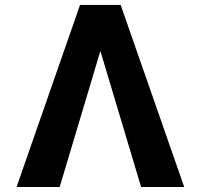

<svg xmlns="http://www.w3.org/2000/svg" viewBox="-20 -747 802 767"><path d="M543.7 0 381 -543.3 218.4 0H46.2L299.7 -727.3H462L715.9 0Z"/></svg>

Font: Inter Zeller
Style: Bold
Weight: 700
Designer: Rasmus Andersson; Joe Bland
Foundry: zeller
Version: Version 3.015;git-dec3a8cb1